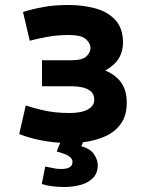

<svg xmlns="http://www.w3.org/2000/svg" viewBox="-20 -558 600 768"><path d="M236 190Q212 190 188.5 187Q165 184 147 178L161 108Q168 109 187 113.5Q206 118 224 118Q270 118 270 90Q270 79 260.5 70.5Q251 62 230 55L207 48Q210 40 213.5 31Q217 22 221 13Q175 10 133 1Q91 -8 57 -22L83 -136Q106 -128 152.5 -117Q199 -106 258 -106Q307 -106 332 -120.5Q357 -135 357 -158Q357 -181 343.5 -192.5Q330 -204 309.5 -208.5Q289 -213 267 -213H148V-317H267Q309 -317 325.5 -332.5Q342 -348 342 -366Q342 -385 323.5 -401.5Q305 -418 255 -418Q209 -418 166.5 -410Q124 -402 99 -395L72 -510Q110 -522 153.5 -530Q197 -538 254 -538Q312 -538 361.5 -524.5Q411 -511 441.5 -478Q472 -445 472 -388Q472 -362 463.5 -341Q455 -320 439 -304Q423 -288 401 -276Q445 -257 466 -226Q487 -195 487 -147Q487 -96 463.5 -63Q440 -30 400.5 -12.5Q361 5 312 11Q311 15 309 18.5Q307 22 305 27Q342 37 356.5 59.5Q371 82 371 102Q371 135 351.5 154.5Q332 174 301 182Q270 190 236 190Z"/></svg>

Font: Ubuntu Sans Mono
Style: Regular
Weight: 400
Monospace: yes
Designer: Dalton Maag Ltd
Foundry: Dalton Maag Ltd
Version: Version 1.006